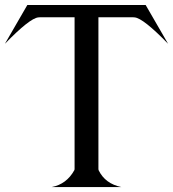

<svg xmlns="http://www.w3.org/2000/svg" viewBox="-59 -758 701 778"><path d="M150.4 0Q210.9 -11.7 242.2 -68.4L243.2 -72.3V-688H103L96.2 -687.5Q61.5 -684.1 -39.1 -580.6L51.8 -737.8H531.2L622.1 -580.6Q521.5 -684.1 486.8 -687.5L480 -688H339.8V-72.3L340.8 -67.9Q367.2 -13.7 432.6 0Z"/></svg>

Font: Modern Antiqua
Style: Regular
Weight: 500
Version: Version 1.0